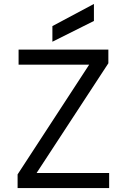

<svg xmlns="http://www.w3.org/2000/svg" viewBox="-20 -951 640 971"><path d="M69 0V-69L431 -624H74V-700H528V-631L165 -76H532V0ZM245 -740V-819L455 -931V-845Z"/></svg>

Font: DM Mono
Style: Regular
Weight: 400
Designer: Colophon Foundry
Foundry: Colophon Foundry
Version: Version 1.000; ttfautohint (v1.8.2.53-6de2)